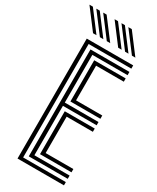

<svg xmlns="http://www.w3.org/2000/svg" viewBox="-285 -1043 904 1109"><g transform="rotate(30 167.5 -488.5)"><path d="M43.9 0V-800H353.6V-778.3H68.8V-21.7H353.6V0ZM143.7 -86.9V-373H343.6V-351.3H168.7V-108.7H353.6V-86.9ZM93.8 -43.5V-756.5H353.6V-734.8H118.8V-416.5H343.6V-394.8H118.8V-65.2H353.6V-43.5ZM143.7 -438.2V-713.1H353.6V-691.3H168.7V-460H343.6V-438.2ZM151.4 -845 51 -977.4H73.9L174.3 -845ZM59.7 -845 -40.7 -977.4H-17.8L82.6 -845ZM105.5 -845 5.1 -977.4H28.1L128.4 -845ZM319.1 -845 218.7 -977.4H241.7L342 -845ZM227.4 -845 127 -977.4H149.9L250.3 -845ZM273.2 -845 172.9 -977.4H195.8L296.2 -845Z"/></g></svg>

Font: Big Shoulders Inline Display SC Thin
Style: Regular
Weight: 100
Designer: Patric King
Foundry: XO Type Co
Version: Version 2.002